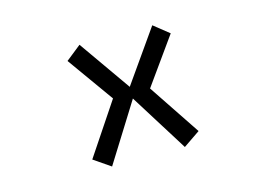

<svg xmlns="http://www.w3.org/2000/svg" viewBox="-79 -664 1158 841"><g transform="rotate(-15 500.0 -244.0)"><path d="M500 -232 335 32 259 -20 416 -255 266 -465 335 -520 500 -285 665 -520 734 -465 584 -255 741 -20 665 32Z"/></g></svg>

Font: Stick
Style: Regular
Weight: 400
Designer: Fontworks Inc.
Foundry: Fontworks Inc.
Version: Version 1.100